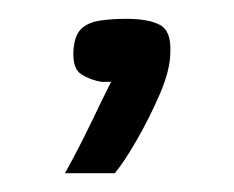

<svg xmlns="http://www.w3.org/2000/svg" viewBox="-20 -87 249 204"><path d="M49 97Q63 72 76 45Q89 18 98 0Q96 0 94 0Q92 0 88 0Q76 -2 66.5 -8Q57 -14 58 -33Q59 -49 66 -56Q73 -63 85.5 -65Q98 -67 114 -67Q138 -67 150 -60.5Q162 -54 161 -32Q161 -13 150 12.5Q139 38 125.5 61.5Q112 85 102 97Z"/></svg>

Font: Genos Medium
Style: Italic
Weight: 500
Italic angle: -8°
Designer: Robert E. Leuschke
Foundry: Robert E. Leuschke
Version: Version 1.010